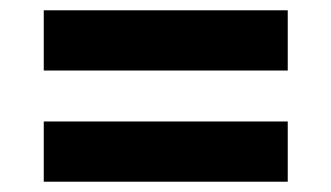

<svg xmlns="http://www.w3.org/2000/svg" viewBox="-20 -503 644 373"><path d="M539 -483H65V-366H539ZM539 -267H65V-150H539Z"/></svg>

Font: Work Sans
Style: Bold
Weight: 700
Designer: Wei Huang
Foundry: Wei Huang
Version: Version 2.012